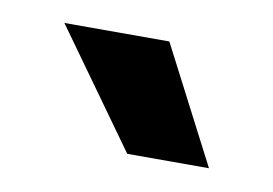

<svg xmlns="http://www.w3.org/2000/svg" viewBox="-34 -745 335 236"><g transform="rotate(10 134.0 -627.5)"><path d="M135 -555 31 -700H162L237 -555Z"/></g></svg>

Font: Space Grotesk Frontify SemiBold
Style: Regular
Weight: 600
Designer: Florian Karsten
Version: Version 2.000